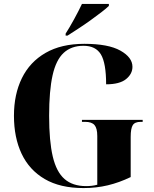

<svg xmlns="http://www.w3.org/2000/svg" viewBox="-20 -947 782 977"><path d="M405 10Q286 10 207.5 -36Q129 -82 90 -164.5Q51 -247 51 -358Q51 -467 91.5 -549.5Q132 -632 212 -678Q292 -724 409 -724Q531 -724 592.5 -689.5Q654 -655 654 -607Q654 -571 621.5 -544.5Q589 -518 520 -518Q520 -626 493.5 -670Q467 -714 405 -714Q343 -714 304 -678Q265 -642 247.5 -563.5Q230 -485 230 -358Q230 -229 248.5 -150.5Q267 -72 308.5 -36Q350 0 418 0Q432 0 446 -1.5Q460 -3 475 -7V-255Q475 -294 461 -310.5Q447 -327 413 -327H397V-337H706V-327H696Q666 -327 655.5 -310Q645 -293 645 -251V-46Q587 -18 528.5 -4Q470 10 405 10ZM314 -776Q334 -807 357.5 -850Q381 -893 397 -927H534V-917Q521 -904 495.5 -884.5Q470 -865 439.5 -843Q409 -821 378 -801Q347 -781 324 -766H314Z"/></svg>

Font: Noto Serif Display SemiCondensed ExtraBold
Style: Regular
Weight: 800
Width: 4
Designer: Monotype Design Team
Foundry: Monotype Imaging Inc.
Version: Version 2.009